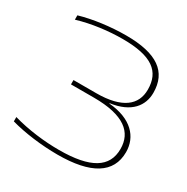

<svg xmlns="http://www.w3.org/2000/svg" viewBox="-158 -815 935 960"><g transform="rotate(30 309.5 -335.0)"><path d="M315 -329C490 -329 559 -269 559 -173C559 -67 476 -15 294 -15C211 -15 115 -26 28 -51V-26C106 -4 208 9 300 9C491 9 591 -51 591 -173C591 -261 529 -331 397 -342V-344C515 -360 561 -425 561 -498C561 -619 479 -679 300 -679C211 -679 113 -666 38 -644V-619C121 -644 215 -655 294 -655C463 -655 529 -603 529 -498C529 -410 464 -354 314 -354H183V-329Z"/></g></svg>

Font: LT Wave Thin
Style: Regular
Weight: 100
Designer: Daniel Lyons
Version: Version 2.5 (Glyphs App)